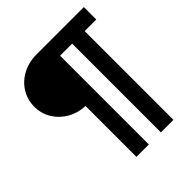

<svg xmlns="http://www.w3.org/2000/svg" viewBox="-228 -864 1132 1132"><g transform="rotate(-45 338.5 -298.0)"><path d="M252.9 -300.3Q192.4 -302.7 142.8 -331.1Q93.3 -359.4 64.7 -406.5Q36.1 -453.6 36.1 -510.7Q36.1 -569.3 65.9 -617.2Q95.7 -665 147.7 -692.4Q199.7 -719.7 263.7 -719.7H658.2V-616.2H561.5V124H457V-616.2H356.4V124H252.9Z"/></g></svg>

Font: Reddit Sans Strawberry
Style: Bold
Weight: 700
Designer: Stephen Hutchings
Foundry: Reddit
Version: Version 1.013